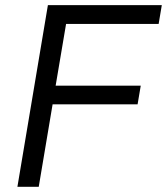

<svg xmlns="http://www.w3.org/2000/svg" viewBox="-20 -718 642 738"><path d="M128.9 0 182.2 -317.1H508.9L521 -388.8H193.9L234 -626.1H589.8L601.9 -698.2H164.1L46.9 0Z"/></svg>

Font: Margiela Mono Italic Italic
Style: Regular
Weight: 400
Designer: Mike Abbink, Paul van der Laan, Pieter van Rosmalen
Foundry: Bold Monday
Version: Version 2.003 2021